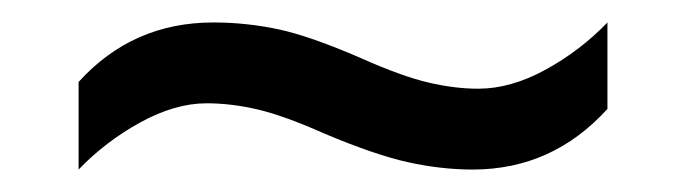

<svg xmlns="http://www.w3.org/2000/svg" viewBox="-20 -438 612 171"><path d="M269 -319Q233 -335 209.5 -340.5Q186 -346 164 -346Q136 -346 105 -329Q74 -312 50 -287V-365Q98 -418 170 -418Q199 -418 227.5 -412Q256 -406 302 -386Q338 -370 361.5 -364.5Q385 -359 406 -359Q435 -359 466 -376Q497 -393 521 -418V-341Q472 -287 401 -287Q373 -287 343.5 -293.5Q314 -300 269 -319Z"/></svg>

Font: Go Noto Kurrent-Regular
Style: Regular
Weight: 400
Designer: Monotype Design Team
Foundry: Monotype Imaging Inc.
Version: Version 2.012; ttfautohint (v1.8.4.7-5d5b)